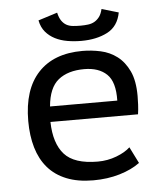

<svg xmlns="http://www.w3.org/2000/svg" viewBox="-52 -758 702 819"><g transform="rotate(-5 299.0 -349.0)"><path d="M515 -43Q480 -17 428 -1.5Q376 14 315 14Q249 14 200.5 -5.5Q152 -25 121 -61Q90 -97 75 -148Q60 -199 60 -262Q60 -397 126.5 -468.5Q193 -540 316 -540Q355 -540 394 -531.5Q433 -523 464 -499.5Q495 -476 514.5 -435Q534 -394 534 -328Q534 -312 533 -291Q532 -270 529 -250H154Q156 -158 198 -111Q240 -64 341 -64Q383 -64 421 -78.5Q459 -93 480 -113ZM446 -316Q448 -396 413.5 -429Q379 -462 317 -462Q247 -462 206 -429Q165 -396 158 -316ZM223 -712Q228 -690 237 -677Q246 -664 258 -657.5Q270 -651 285.5 -649.5Q301 -648 318 -648Q335 -648 350.5 -650Q366 -652 378 -659Q390 -666 399 -678Q408 -690 413 -711L485 -690Q474 -631 427.5 -607Q381 -583 316 -583Q285 -583 256 -588Q227 -593 203.5 -605Q180 -617 163.5 -636.5Q147 -656 141 -686Z"/></g></svg>

Font: PT Sans Caption
Style: Regular
Weight: 400
Designer: A.Korolkova, O.Umpeleva, V.Yefimov
Foundry: ParaType Ltd
Version: Version 2.004W OFL